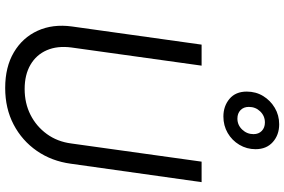

<svg xmlns="http://www.w3.org/2000/svg" viewBox="-198 -886 1096 740"><g transform="rotate(90 350.0 -516.0)"><path d="M82 -245 152 -745H233L163 -243Q156 -189 173.5 -148.5Q191 -108 229.5 -85.5Q268 -63 323 -63Q378 -63 422.5 -85.5Q467 -108 496.5 -148.5Q526 -189 533 -243L603 -745H682L611 -241Q601 -167 561.5 -110Q522 -53 460 -20.5Q398 12 319 12Q238 12 181.5 -21.5Q125 -55 98.5 -113Q72 -171 82 -245ZM333 -919Q333 -954 350 -982Q367 -1010 395.5 -1027Q424 -1044 459 -1044Q500 -1044 527.5 -1019.5Q555 -995 555 -953Q555 -919 538 -890.5Q521 -862 492.5 -845.5Q464 -829 429 -829Q389 -829 361 -852.5Q333 -876 333 -919ZM497 -945Q497 -965 484.5 -977Q472 -989 452 -989Q427 -989 409.5 -971Q392 -953 392 -927Q392 -907 404.5 -895Q417 -883 437 -883Q462 -883 479.5 -901.5Q497 -920 497 -945Z"/></g></svg>

Font: Kosmopol Plus Jakarta Sans Italic It
Style: Regular
Weight: 400
Italic angle: -8.04999°
Designer: Gumpita Rahayu
Foundry: Tokotype
Version: Version 2.006